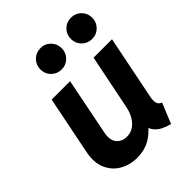

<svg xmlns="http://www.w3.org/2000/svg" viewBox="-213 -874 1002 1002"><g transform="rotate(-45 287.5 -373.0)"><path d="M211.5 7.8Q158.7 7.8 116.1 -16.7Q73.6 -41.2 53.2 -88Q32.8 -134.9 46.3 -201.7L110.9 -523.1H246.8L184.1 -208.1Q174 -158.6 194.8 -133.3Q215.7 -108.1 251.2 -108.1Q280.6 -108.1 302.3 -123Q324 -138 338.3 -163Q352.5 -188.1 358.5 -217.9L420.3 -523.1H556.3L484.9 -167.7Q480 -141.8 484.9 -126.5Q489.8 -111.2 507.7 -104.8L461.4 7.8Q405.8 -6 380.5 -33.8Q355.1 -61.7 361.8 -98.8L397.4 -60H328L390.6 -98.9Q362.6 -51.2 317.7 -21.7Q272.8 7.8 211.5 7.8ZM484.4 -597.1Q451.2 -597.1 428.4 -619.8Q405.6 -642.6 405.6 -675.7Q405.6 -709 428.4 -731.7Q451.2 -754.3 484.3 -754.3Q517.6 -754.3 540.2 -731.7Q562.9 -709 562.9 -675.8Q562.9 -642.6 540.2 -619.9Q517.6 -597.1 484.4 -597.1ZM259.3 -597.1Q226.1 -597.1 203.3 -619.8Q180.5 -642.6 180.5 -675.7Q180.5 -709 203.3 -731.7Q226.1 -754.3 259.1 -754.3Q292.5 -754.3 315.1 -731.7Q337.8 -709 337.8 -675.8Q337.8 -642.6 315.1 -619.9Q292.5 -597.1 259.3 -597.1Z"/></g></svg>

Font: Reddit Sans
Style: Italic
Weight: 400
Italic angle: -11.25°
Designer: Stephen Hutchings
Version: Version 1.013